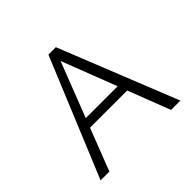

<svg xmlns="http://www.w3.org/2000/svg" viewBox="-161 -831 1004 1004"><g transform="rotate(-45 341.0 -329.0)"><path d="M567 0 327 -622H352L111 0H46L318 -658H373L636 0ZM165 -234 184 -285H483L509 -234Z"/></g></svg>

Font: Ysabeau Office Light
Style: Regular
Weight: 300
Designer: Christian Thalmann (Catharsis Fonts)
Version: Version 2.001;gftools[0.9.30]; featfreeze: tnum,lnum,ss02